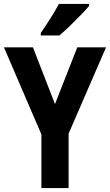

<svg xmlns="http://www.w3.org/2000/svg" viewBox="-20 -954 558 974"><path d="M259 -426 372 -714H518L328 -276V0H190V-272L0 -714H147ZM432 -924Q417 -906 390.5 -878.5Q364 -851 334.5 -822.5Q305 -794 281 -774H187V-787Q212 -823 236.5 -862Q261 -901 279 -934H432Z"/></svg>

Font: Noto Sans Tamil Condensed
Style: Bold
Weight: 700
Width: 3
Designer: Jelle Bosma - Monotype Design Team
Foundry: Monotype Imaging Inc.
Version: Version 2.004; ttfautohint (v1.8.4.7-5d5b)